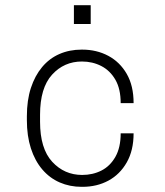

<svg xmlns="http://www.w3.org/2000/svg" viewBox="-20 -713 640 743"><path d="M296 10Q250 10 211 -7Q172 -24 143.5 -57.5Q115 -91 99.5 -139Q84 -187 84 -248V-263Q84 -325 99.5 -372.5Q115 -420 143 -453.5Q171 -487 210 -504Q249 -521 296 -521H298Q354 -521 399 -497Q444 -473 470.5 -427Q497 -381 497 -314H447Q447 -369 426.5 -404.5Q406 -440 372 -457.5Q338 -475 297 -475Q228 -475 181.5 -424Q135 -373 135 -269V-242Q135 -138 182 -87Q229 -36 298 -36Q339 -36 372.5 -53Q406 -70 426.5 -106Q447 -142 447 -197H497Q497 -131 470.5 -84.5Q444 -38 399.5 -14Q355 10 299 10ZM266 -620V-693H331V-620Z"/></svg>

Font: Chivo Mono Medium Thin
Style: Regular
Weight: 250
Monospace: yes
Version: Version 1.008